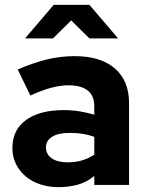

<svg xmlns="http://www.w3.org/2000/svg" viewBox="-20 -761 602 790"><path d="M31 0ZM220 9Q180 9 145.5 -2.5Q111 -14 85.5 -35.5Q60 -57 45.5 -86.5Q31 -116 31 -152Q31 -227 87.5 -267.5Q144 -308 242 -308Q275 -308 306.5 -303Q338 -298 368 -289V-323Q368 -368 340.5 -389Q313 -410 262 -410Q229 -410 191 -400Q153 -390 105 -368Q92 -395 79 -421.5Q66 -448 53 -475Q112 -501 169.5 -515.5Q227 -530 287 -530Q394 -530 452.5 -479.5Q511 -429 511 -336V0H368V-37Q336 -11 299.5 -1Q263 9 220 9ZM169 -155Q169 -126 193 -109.5Q217 -93 259 -93Q321 -93 368 -125V-198Q324 -214 273 -214H264Q219 -214 194 -198Q169 -182 169 -155ZM348 -603 273 -677 198 -603H83L201 -741H348L466 -603Z"/></svg>

Font: Rosa Sans
Style: Bold
Weight: 700
Designer: Pentagram / MCKL
Foundry: Pentagram / MCKL
Version: Version 1.005;September 16, 2019;FontCreator 11.5.0.2425 64-